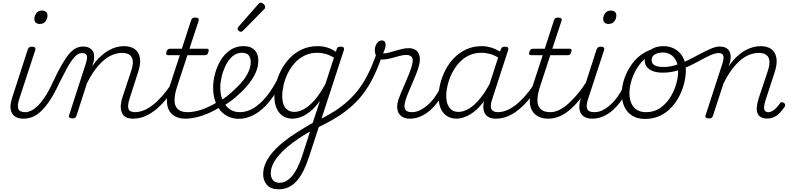

<svg xmlns="http://www.w3.org/2000/svg" viewBox="-20 -860 5853 1419"><path d="M153 17Q122 17 100.5 6.5Q79 -4 68 -24.5Q57 -45 57.5 -73.5Q58 -102 71 -141L185 -494Q190 -506 196.5 -510.5Q203 -515 216 -515Q232 -515 238 -509Q244 -503 241 -491L124 -134Q106 -82 115 -56.5Q124 -31 168 -31Q178 -31 182.5 -23.5Q187 -16 185 -7Q183 2 175.5 9.5Q168 17 153 17ZM273 -683Q256 -683 245 -692.5Q234 -702 234 -719Q234 -743 248.5 -762.5Q263 -782 290 -782Q308 -782 319.5 -773Q331 -764 331 -745Q331 -722 316.5 -702.5Q302 -683 273 -683Z M155 17Q145 17 141.5 9.5Q138 2 140 -7Q142 -16 150 -23.5Q158 -31 170 -31Q186 -31 208 -41Q230 -51 255.5 -74.5Q281 -98 310 -141Q339 -184 370 -251Q409 -335 439.5 -387Q470 -439 495.5 -467Q521 -495 544.5 -505.5Q568 -516 594 -516Q605 -516 607.5 -509Q610 -502 608 -492.5Q606 -483 600 -475.5Q594 -468 587 -468Q569 -468 552 -457Q535 -446 516 -421Q497 -396 473.5 -353Q450 -310 418 -246Q381 -166 346.5 -115Q312 -64 280 -35Q248 -6 217 5.5Q186 17 155 17Z M963 17Q933 17 912.5 7Q892 -3 882 -24Q872 -45 872.5 -74Q873 -103 885 -141L951 -340Q964 -381 961.5 -409.5Q959 -438 939.5 -453.5Q920 -469 882 -469Q852 -469 818 -457Q784 -445 750.5 -417.5Q717 -390 684.5 -347Q652 -304 622 -243L545 -4Q542 6 535.5 10.5Q529 15 514 15Q502 15 494.5 10Q487 5 490 -6L613 -387Q628 -430 621.5 -449Q615 -468 587 -468Q577 -468 572 -475.5Q567 -483 568 -492.5Q569 -502 576.5 -509Q584 -516 594 -516Q618 -516 635 -508.5Q652 -501 662.5 -487Q673 -473 675 -453Q677 -433 673 -408L661 -369Q690 -412 720.5 -440.5Q751 -469 781.5 -486.5Q812 -504 841 -511.5Q870 -519 896 -519Q945 -519 975.5 -497.5Q1006 -476 1014 -432Q1022 -388 999 -322L938 -132Q921 -80 929.5 -55.5Q938 -31 979 -31Q987 -31 991 -23.5Q995 -16 993.5 -7Q992 2 984 9.5Q976 17 963 17Z M963 17Q952 17 947.5 9.5Q943 2 944.5 -7Q946 -16 954.5 -23.5Q963 -31 978 -31Q1008 -31 1041 -44Q1074 -57 1108 -83Q1142 -109 1178 -149.5Q1214 -190 1250 -244Q1258 -257 1267 -255Q1276 -253 1280 -243.5Q1284 -234 1279 -224Q1238 -161 1198.5 -115.5Q1159 -70 1119.5 -40.5Q1080 -11 1041.5 3Q1003 17 963 17Z M1350 17Q1307 17 1276 1Q1245 -15 1229 -45Q1213 -75 1213.5 -118.5Q1214 -162 1232 -217L1309 -452H1223Q1212 -452 1209.5 -458.5Q1207 -465 1210 -477Q1214 -489 1220.5 -494.5Q1227 -500 1237 -500H1324L1392 -709Q1396 -721 1402.5 -725.5Q1409 -730 1423 -730Q1440 -730 1445.5 -724Q1451 -718 1448 -706L1380 -500H1508Q1519 -500 1521.5 -494Q1524 -488 1520 -476Q1517 -463 1511 -457.5Q1505 -452 1494 -452H1365L1289 -220Q1273 -170 1270.5 -133.5Q1268 -97 1279 -74.5Q1290 -52 1312 -41.5Q1334 -31 1364 -31Q1374 -31 1378 -23.5Q1382 -16 1381 -7Q1380 2 1372 9.5Q1364 17 1350 17Z M1350 17Q1338 17 1333.5 9.5Q1329 2 1332 -7Q1335 -16 1344 -23.5Q1353 -31 1365 -31Q1416 -31 1475 -51.5Q1534 -72 1593 -110Q1601 -115 1607.5 -111.5Q1614 -108 1618.5 -100.5Q1623 -93 1622 -84.5Q1621 -76 1612 -72Q1565 -42 1518 -22Q1471 -2 1428.5 7.5Q1386 17 1350 17Z M1591 -106Q1625 -124 1657 -148.5Q1689 -173 1715 -200Q1750 -231 1776 -264Q1802 -297 1817.5 -332Q1833 -367 1833 -402Q1833 -435 1817 -452.5Q1801 -470 1768 -470Q1757 -470 1752.5 -477Q1748 -484 1749.5 -494Q1751 -504 1758.5 -511.5Q1766 -519 1779 -519Q1818 -519 1842.5 -505Q1867 -491 1878 -466.5Q1889 -442 1889 -410Q1889 -367 1870.5 -325Q1852 -283 1821 -243.5Q1790 -204 1748 -166Q1719 -137 1683.5 -111.5Q1648 -86 1611 -65Z M1744 18Q1710 18 1680.5 7Q1651 -4 1627.5 -24.5Q1604 -45 1588 -73.5Q1572 -102 1563.5 -137Q1555 -172 1555 -211Q1555 -261 1569 -314.5Q1583 -368 1611 -414.5Q1639 -461 1681.5 -490Q1724 -519 1779 -519Q1789 -519 1792 -511.5Q1795 -504 1793 -494Q1791 -484 1784.5 -477Q1778 -470 1769 -470Q1729 -470 1699 -444.5Q1669 -419 1649 -378.5Q1629 -338 1618.5 -294Q1608 -250 1608 -214Q1608 -174 1618 -140Q1628 -106 1647 -82Q1666 -58 1692.5 -44.5Q1719 -31 1753 -31Q1805 -31 1854.5 -61Q1904 -91 1951 -149Q1998 -207 2039 -291Q2044 -299 2052.5 -298.5Q2061 -298 2068 -291.5Q2075 -285 2070 -273Q2037 -202 1999.5 -147.5Q1962 -93 1920 -56Q1878 -19 1834 -0.5Q1790 18 1744 18Z M1759 -625Q1753 -625 1744.5 -632Q1736 -639 1736 -646Q1736 -651 1737.5 -654.5Q1739 -658 1743 -663L1887 -827Q1893 -835 1897.5 -837.5Q1902 -840 1907 -840Q1914 -840 1922 -835Q1930 -830 1935 -822.5Q1940 -815 1940 -808Q1940 -803 1938.5 -799.5Q1937 -796 1932 -792L1777 -634Q1768 -625 1759 -625Z M2039 539Q1983 539 1954 508Q1925 477 1925 428Q1925 386 1943 345.5Q1961 305 1993.5 267Q2026 229 2071.5 192Q2117 155 2172 120Q2192 107 2212 95Q2232 83 2252 71Q2272 59 2291 48L2345 -115Q2308 -64 2271.5 -35Q2235 -6 2201.5 5.5Q2168 17 2142 17Q2100 17 2070 -3Q2040 -23 2024 -60Q2008 -97 2008 -146Q2008 -190 2020 -241Q2032 -292 2057.5 -341Q2083 -390 2121.5 -430.5Q2160 -471 2212 -495Q2264 -519 2330 -519Q2353 -519 2376 -514.5Q2399 -510 2421 -500.5Q2443 -491 2463 -477L2468 -496Q2472 -508 2478 -511.5Q2484 -515 2498 -515Q2516 -515 2520.5 -507.5Q2525 -500 2521 -488L2266 293Q2246 355 2223 401Q2200 447 2172.5 478Q2145 509 2111.5 524Q2078 539 2039 539ZM2047 491Q2080 491 2110.5 468Q2141 445 2166.5 400.5Q2192 356 2214 290L2271 113Q2257 120 2243 128.5Q2229 137 2215.5 145.5Q2202 154 2189 163Q2140 195 2102 227.5Q2064 260 2037 292.5Q2010 325 1995.5 357Q1981 389 1981 422Q1981 442 1988.5 457.5Q1996 473 2010.5 482Q2025 491 2047 491ZM2156 -33Q2190 -33 2229 -55Q2268 -77 2308 -123.5Q2348 -170 2386 -242L2448 -434Q2412 -455 2382.5 -462.5Q2353 -470 2326 -470Q2274 -470 2231.5 -449.5Q2189 -429 2158 -394Q2127 -359 2106.5 -317Q2086 -275 2076 -231.5Q2066 -188 2066 -151Q2066 -114 2075.5 -88Q2085 -62 2105.5 -47.5Q2126 -33 2156 -33Z M2327 83Q2318 87 2313 82.5Q2308 78 2307 68Q2306 58 2309 49Q2312 40 2320 35Q2392 0 2449.5 -36.5Q2507 -73 2552.5 -114.5Q2598 -156 2635 -206Q2672 -256 2702.5 -318Q2733 -380 2761 -458Q2765 -468 2772.5 -470.5Q2780 -473 2788 -468.5Q2796 -464 2800 -456Q2804 -448 2800 -436Q2765 -337 2724 -260.5Q2683 -184 2628.5 -124Q2574 -64 2500.5 -14Q2427 36 2327 83Z M3010 17Q2982 17 2961.5 7.5Q2941 -2 2929 -20Q2917 -38 2915.5 -64.5Q2914 -91 2925 -126Q2933 -149 2946 -179.5Q2959 -210 2973.5 -243Q2988 -276 3001.5 -310Q3015 -344 3024 -374Q3037 -420 3024 -437Q3011 -454 2984 -454Q2959 -454 2928.5 -445.5Q2898 -437 2866 -428.5Q2834 -420 2805 -420Q2787 -420 2775 -428.5Q2763 -437 2757 -452.5Q2751 -468 2750 -489Q2750 -508 2757 -524.5Q2764 -541 2775.5 -551Q2787 -561 2803 -561Q2817 -561 2823.5 -552Q2830 -543 2830 -529Q2830 -517 2824.5 -499Q2819 -481 2811 -466Q2828 -464 2850.5 -470Q2873 -476 2898.5 -484Q2924 -492 2950.5 -498Q2977 -504 3001 -504Q3031 -504 3052 -490.5Q3073 -477 3080.5 -446Q3088 -415 3074 -366Q3066 -338 3052.5 -305Q3039 -272 3024.5 -238Q3010 -204 2997 -173.5Q2984 -143 2977 -118Q2963 -72 2974 -51.5Q2985 -31 3025 -31Q3035 -31 3039 -23.5Q3043 -16 3041 -7Q3039 2 3031.5 9.5Q3024 17 3010 17Z M3009 17Q2998 17 2993.5 9.5Q2989 2 2990.5 -7Q2992 -16 3000.5 -23.5Q3009 -31 3024 -31Q3055 -31 3084.5 -45.5Q3114 -60 3143 -86Q3172 -112 3196 -146Q3220 -180 3237 -217Q3242 -228 3250.5 -227.5Q3259 -227 3266 -220.5Q3273 -214 3270 -203Q3250 -157 3222.5 -117Q3195 -77 3161.5 -47Q3128 -17 3089.5 0Q3051 17 3009 17Z M3354 17Q3313 17 3282.5 -3Q3252 -23 3236.5 -60Q3221 -97 3221 -146Q3221 -189 3233.5 -240Q3246 -291 3271 -340.5Q3296 -390 3334.5 -430Q3373 -470 3424.5 -494.5Q3476 -519 3543 -519Q3581 -519 3620.5 -505Q3660 -491 3691 -468L3680 -424Q3638 -451 3604.5 -460.5Q3571 -470 3540 -470Q3486 -470 3444 -449.5Q3402 -429 3371 -394Q3340 -359 3319.5 -317Q3299 -275 3288.5 -231.5Q3278 -188 3278 -151Q3278 -114 3288.5 -88Q3299 -62 3319 -47.5Q3339 -33 3369 -33Q3405 -33 3445 -56.5Q3485 -80 3526 -129.5Q3567 -179 3606 -254L3618 -214Q3574 -125 3526 -74Q3478 -23 3433.5 -3Q3389 17 3354 17ZM3643 17Q3614 17 3594 7Q3574 -3 3563 -23Q3552 -43 3552 -70Q3552 -97 3563 -131L3681 -494Q3685 -506 3691.5 -510.5Q3698 -515 3711 -515Q3730 -515 3734.5 -507.5Q3739 -500 3735 -488L3617 -125Q3600 -74 3612.5 -52.5Q3625 -31 3659 -31Q3668 -31 3671.5 -23.5Q3675 -16 3673.5 -7Q3672 2 3664.5 9.5Q3657 17 3643 17Z M3645 17Q3634 17 3629.5 9.5Q3625 2 3626.5 -7Q3628 -16 3636.5 -23.5Q3645 -31 3660 -31Q3690 -31 3723 -44Q3756 -57 3790 -83Q3824 -109 3860 -149.5Q3896 -190 3932 -244Q3940 -257 3949 -255Q3958 -253 3962 -243.5Q3966 -234 3961 -224Q3920 -161 3880.5 -115.5Q3841 -70 3801.5 -40.5Q3762 -11 3723.5 3Q3685 17 3645 17Z M4032 17Q3989 17 3958 1Q3927 -15 3911 -45Q3895 -75 3895.5 -118.5Q3896 -162 3914 -217L3991 -452H3905Q3894 -452 3891.5 -458.5Q3889 -465 3892 -477Q3896 -489 3902.5 -494.5Q3909 -500 3919 -500H4006L4074 -709Q4078 -721 4084.5 -725.5Q4091 -730 4105 -730Q4122 -730 4127.5 -724Q4133 -718 4130 -706L4062 -500H4190Q4201 -500 4203.5 -494Q4206 -488 4202 -476Q4199 -463 4193 -457.5Q4187 -452 4176 -452H4047L3971 -220Q3955 -170 3952.5 -133.5Q3950 -97 3961 -74.5Q3972 -52 3994 -41.5Q4016 -31 4046 -31Q4056 -31 4060 -23.5Q4064 -16 4063 -7Q4062 2 4054 9.5Q4046 17 4032 17Z M4032 17Q4021 17 4016.5 9.5Q4012 2 4013.5 -7Q4015 -16 4023.5 -23.5Q4032 -31 4047 -31Q4078 -31 4110.5 -46Q4143 -61 4177 -91Q4211 -121 4246.5 -162.5Q4282 -204 4316 -258Q4323 -269 4332.5 -267.5Q4342 -266 4346.5 -257.5Q4351 -249 4344 -239Q4307 -178 4269 -130Q4231 -82 4193 -49.5Q4155 -17 4115 0Q4075 17 4032 17Z M4357 17Q4326 17 4304.5 6.5Q4283 -4 4272 -24.5Q4261 -45 4261.5 -73.5Q4262 -102 4275 -141L4389 -494Q4394 -506 4400.5 -510.5Q4407 -515 4420 -515Q4436 -515 4442 -509Q4448 -503 4445 -491L4328 -134Q4310 -82 4319 -56.5Q4328 -31 4372 -31Q4382 -31 4386.5 -23.5Q4391 -16 4389 -7Q4387 2 4379.5 9.5Q4372 17 4357 17ZM4477 -683Q4460 -683 4449 -692.5Q4438 -702 4438 -719Q4438 -743 4452.5 -762.5Q4467 -782 4494 -782Q4512 -782 4523.5 -773Q4535 -764 4535 -745Q4535 -722 4520.5 -702.5Q4506 -683 4477 -683Z M4358 17Q4347 17 4342.5 9.5Q4338 2 4339.5 -7Q4341 -16 4349.5 -23.5Q4358 -31 4373 -31Q4404 -31 4433.5 -45.5Q4463 -60 4492 -86Q4521 -112 4545 -146Q4569 -180 4586 -217Q4591 -228 4599.5 -227.5Q4608 -227 4615 -220.5Q4622 -214 4619 -203Q4599 -157 4571.5 -117Q4544 -77 4510.5 -47Q4477 -17 4438.5 0Q4400 17 4358 17Z M4748 19Q4692 19 4653.5 -4.5Q4615 -28 4595 -70.5Q4575 -113 4575 -168Q4575 -223 4595.5 -282Q4616 -341 4654.5 -392.5Q4693 -444 4751 -475.5Q4809 -507 4885 -507Q4896 -507 4897.5 -499Q4899 -491 4894.5 -483.5Q4890 -476 4882 -476Q4834 -476 4794 -456Q4754 -436 4724 -403.5Q4694 -371 4673.5 -330.5Q4653 -290 4642.5 -248.5Q4632 -207 4632 -170Q4632 -128 4646 -96.5Q4660 -65 4687.5 -48Q4715 -31 4754 -31Q4814 -31 4858 -61Q4902 -91 4932 -138Q4962 -185 4977 -237.5Q4992 -290 4992 -334Q4992 -381 4976 -412Q4960 -443 4934.5 -457.5Q4909 -472 4882 -472Q4869 -472 4863 -479Q4857 -486 4858 -495.5Q4859 -505 4865.5 -512Q4872 -519 4885 -519Q4929 -519 4966.5 -498.5Q5004 -478 5026.5 -438Q5049 -398 5049 -339Q5049 -298 5037.5 -249.5Q5026 -201 5002.5 -153.5Q4979 -106 4943 -67Q4907 -28 4858.5 -4.5Q4810 19 4748 19Z M4878 -323Q4835 -323 4805 -334.5Q4775 -346 4760 -366.5Q4745 -387 4745 -413Q4745 -444 4762.5 -467.5Q4780 -491 4811.5 -505Q4843 -519 4885 -519Q4897 -519 4903 -512Q4909 -505 4908.5 -495.5Q4908 -486 4901 -479Q4894 -472 4882 -472Q4844 -472 4820 -458Q4796 -444 4796 -416Q4796 -400 4805 -388.5Q4814 -377 4833.5 -371Q4853 -365 4882 -365Q4930 -365 4977.5 -380Q5025 -395 5071 -418Q5117 -441 5158.5 -463.5Q5200 -486 5235.5 -501Q5271 -516 5299 -516Q5311 -516 5316.5 -509Q5322 -502 5320.5 -492.5Q5319 -483 5312 -475.5Q5305 -468 5292 -468Q5267 -468 5234 -453.5Q5201 -439 5162 -417.5Q5123 -396 5078 -374Q5033 -352 4983 -337.5Q4933 -323 4878 -323Z M5218 15Q5206 15 5198.5 10Q5191 5 5194 -6L5318 -387Q5332 -430 5325.5 -449Q5319 -468 5292 -468Q5282 -468 5278 -475.5Q5274 -483 5275 -492.5Q5276 -502 5282 -509Q5288 -516 5299 -516Q5323 -516 5340 -508.5Q5357 -501 5367 -487Q5377 -473 5379.5 -453Q5382 -433 5377 -408L5365 -369Q5394 -412 5424.5 -440.5Q5455 -469 5486 -486.5Q5517 -504 5546 -511.5Q5575 -519 5600 -519Q5650 -519 5680 -497.5Q5710 -476 5718 -432Q5726 -388 5704 -322L5636 -114Q5628 -87 5627 -68.5Q5626 -50 5634 -40.5Q5642 -31 5657 -31Q5674 -31 5689.5 -40.5Q5705 -50 5719 -64.5Q5733 -79 5743 -94Q5747 -101 5754 -104Q5761 -107 5772 -101Q5782 -94 5783 -87Q5784 -80 5779 -71Q5767 -53 5749 -32Q5731 -11 5706 2.5Q5681 16 5650 16Q5622 16 5604 6Q5586 -4 5578.5 -23Q5571 -42 5573.5 -70Q5576 -98 5587 -133L5656 -340Q5669 -381 5666.5 -409.5Q5664 -438 5644.5 -453.5Q5625 -469 5587 -469Q5557 -469 5523 -457Q5489 -445 5455.5 -417.5Q5422 -390 5389.5 -347Q5357 -304 5327 -243L5249 -4Q5246 6 5239.5 10.5Q5233 15 5218 15Z"/></svg>

Font: Playwrite CO ExtraLight
Style: Regular
Weight: 250
Version: Version 1.002